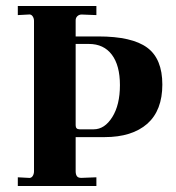

<svg xmlns="http://www.w3.org/2000/svg" viewBox="-20 -617 583 637"><path d="M231 -201.2Q231 -188 244.1 -188H291Q327.1 -188 352.5 -228.5Q377.9 -269 377.9 -334.5Q377.9 -399.9 351.1 -435.5Q324.2 -471.2 274.9 -471.2H231ZM39.1 0V-28.8L74.2 -26.9Q83 -25.4 87.9 -32.2Q92.8 -39.1 92.8 -48.8V-547.9Q92.8 -556.6 87.9 -563.5Q83 -570.3 74.2 -568.8L39.1 -566.9V-597.2H299.8V-566.9L251 -568.8Q242.2 -568.8 236.3 -563Q230.5 -557.1 231 -547.9V-496.1H306.2Q418 -496.1 468.3 -459Q518.6 -421.9 518.6 -336.4Q518.6 -251 468.8 -206.5Q418 -162.1 327.1 -162.1H231V-48.8Q231 -38.1 235.4 -32.2Q239.7 -26.4 251 -26.9L299.8 -28.8V0Z"/></svg>

Font: Unna-Bold
Style: Bold
Weight: 700
Designer: Jorge de Buen U.
Foundry: Omnibus-Type
Version: Version 2.006;PS 002.006;hotconv 1.0.70;makeotf.lib2.5.58329